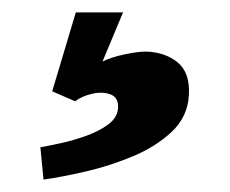

<svg xmlns="http://www.w3.org/2000/svg" viewBox="-20 -30 370 309"><path d="M50 259 45 207Q57 205 77.5 200.5Q98 196 119 188.5Q140 181 154.5 170Q169 159 170 144Q171 127 158 122Q145 117 128 121Q111 125 101 133L64 117L102 -10H178L145 69Q159 62 180.5 57.5Q202 53 215 53Q246 54 266 70.5Q286 87 284 123Q282 158 256.5 182Q231 206 194 221.5Q157 237 118 246Q79 255 50 259Z"/></svg>

Font: Lora
Style: Bold Italic
Weight: 700
Italic angle: -3°
Designer: Olga Karpushina, Alexei Vanyashin (Cyrillic)
Foundry: Cyreal
Version: Version 3.004